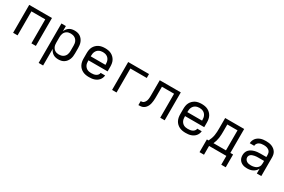

<svg xmlns="http://www.w3.org/2000/svg" viewBox="108 -1706 4583 3098"><g transform="rotate(30 2400.0 -156.5)"><path d="M88 0V-520H512V0H429V-447H171V0Z M688 215V-520H771V-424Q781 -448 797 -468.5Q813 -489 834.5 -503Q856 -517 881.5 -522.5Q907 -528 932 -528Q960 -528 986.5 -522Q1013 -516 1036 -501Q1059 -486 1076 -464Q1093 -442 1103 -416.5Q1113 -391 1116.5 -364Q1120 -337 1120 -310V-210Q1120 -183 1116.5 -156Q1113 -129 1103 -103.5Q1093 -78 1076 -56Q1059 -34 1036 -19Q1013 -4 986.5 2Q960 8 932 8Q907 8 881.5 2.5Q856 -3 834.5 -17Q813 -31 797 -51.5Q781 -72 771 -96V215ZM901 -65Q920 -65 938.5 -69Q957 -73 973.5 -82Q990 -91 1003 -105.5Q1016 -120 1023.5 -137Q1031 -154 1034 -172.5Q1037 -191 1037 -210V-310Q1037 -329 1034 -347.5Q1031 -366 1023.5 -383Q1016 -400 1003 -414.5Q990 -429 973.5 -438Q957 -447 938.5 -451Q920 -455 901 -455Q882 -455 864 -451Q846 -447 830 -437.5Q814 -428 802 -413.5Q790 -399 783 -382Q776 -365 773.5 -346.5Q771 -328 771 -310V-210Q771 -192 773.5 -173.5Q776 -155 783 -138Q790 -121 802 -106.5Q814 -92 830 -82.5Q846 -73 864 -69Q882 -65 901 -65Z M1502 8Q1473 8 1443.5 3Q1414 -2 1387.5 -15Q1361 -28 1339.5 -48.5Q1318 -69 1304.5 -95.5Q1291 -122 1285.5 -151Q1280 -180 1280 -210V-310Q1280 -339 1285 -368.5Q1290 -398 1303.5 -424Q1317 -450 1338.5 -471Q1360 -492 1386 -505Q1412 -518 1441.5 -523Q1471 -528 1500 -528Q1529 -528 1558.5 -523Q1588 -518 1614 -505Q1640 -492 1661.5 -471Q1683 -450 1696.5 -424Q1710 -398 1715 -368.5Q1720 -339 1720 -310V-223H1363V-210Q1363 -191 1366 -172Q1369 -153 1377 -136Q1385 -119 1398.5 -104.5Q1412 -90 1428.5 -81.5Q1445 -73 1464 -69.5Q1483 -66 1502 -66Q1524 -66 1545 -69Q1566 -72 1585.5 -81Q1605 -90 1619 -107Q1633 -124 1635 -146H1718Q1716 -121 1706.5 -98Q1697 -75 1681 -56.5Q1665 -38 1644 -25Q1623 -12 1599.5 -4.5Q1576 3 1551.5 5.5Q1527 8 1502 8ZM1363 -297H1637V-310Q1637 -329 1634 -347.5Q1631 -366 1623 -383.5Q1615 -401 1602.5 -415Q1590 -429 1573 -438Q1556 -447 1537.5 -451Q1519 -455 1500 -455Q1481 -455 1462.5 -451Q1444 -447 1427 -438Q1410 -429 1397.5 -415Q1385 -401 1377 -383.5Q1369 -366 1366 -347.5Q1363 -329 1363 -310Z M1932 0V-520H2320V-447H2015V0Z M2422 0V-74Q2437 -74 2451.5 -77.5Q2466 -81 2477.5 -91Q2489 -101 2497 -114Q2505 -127 2509.5 -141Q2514 -155 2516 -170Q2518 -185 2519 -200Q2520 -215 2520 -230Q2520 -245 2520 -260V-520H2912V0H2829V-447H2603V-277Q2603 -254 2602.5 -230Q2602 -206 2599.5 -182Q2597 -158 2592 -134.5Q2587 -111 2577 -89Q2567 -67 2551.5 -48.5Q2536 -30 2515 -18Q2494 -6 2470 -3Q2446 0 2422 0Z M3302 8Q3273 8 3243.5 3Q3214 -2 3187.5 -15Q3161 -28 3139.5 -48.5Q3118 -69 3104.5 -95.5Q3091 -122 3085.5 -151Q3080 -180 3080 -210V-310Q3080 -339 3085 -368.5Q3090 -398 3103.5 -424Q3117 -450 3138.5 -471Q3160 -492 3186 -505Q3212 -518 3241.5 -523Q3271 -528 3300 -528Q3329 -528 3358.5 -523Q3388 -518 3414 -505Q3440 -492 3461.5 -471Q3483 -450 3496.5 -424Q3510 -398 3515 -368.5Q3520 -339 3520 -310V-223H3163V-210Q3163 -191 3166 -172Q3169 -153 3177 -136Q3185 -119 3198.5 -104.5Q3212 -90 3228.5 -81.5Q3245 -73 3264 -69.5Q3283 -66 3302 -66Q3324 -66 3345 -69Q3366 -72 3385.5 -81Q3405 -90 3419 -107Q3433 -124 3435 -146H3518Q3516 -121 3506.5 -98Q3497 -75 3481 -56.5Q3465 -38 3444 -25Q3423 -12 3399.5 -4.5Q3376 3 3351.5 5.5Q3327 8 3302 8ZM3163 -297H3437V-310Q3437 -329 3434 -347.5Q3431 -366 3423 -383.5Q3415 -401 3402.5 -415Q3390 -429 3373 -438Q3356 -447 3337.5 -451Q3319 -455 3300 -455Q3281 -455 3262.5 -451Q3244 -447 3227 -438Q3210 -429 3197.5 -415Q3185 -401 3177 -383.5Q3169 -366 3166 -347.5Q3163 -329 3163 -310Z M3656 164V-73H3688Q3703 -102 3714 -133Q3725 -164 3730.5 -196Q3736 -228 3737.5 -260.5Q3739 -293 3739 -325V-520H4093V-74H4144V164H4061V0H3739V164ZM3779 -74H4011V-447H3821V-325Q3821 -293 3820 -260.5Q3819 -228 3814.5 -196.5Q3810 -165 3801 -134Q3792 -103 3779 -74Z M4451 8Q4430 8 4408.5 5Q4387 2 4367 -6Q4347 -14 4330 -27.5Q4313 -41 4301.5 -59Q4290 -77 4285 -98Q4280 -119 4280 -141Q4280 -169 4289 -195.5Q4298 -222 4317 -242Q4336 -262 4360.5 -274.5Q4385 -287 4412 -294.5Q4439 -302 4466.5 -304.5Q4494 -307 4521 -307H4629V-347Q4629 -363 4625 -379Q4621 -395 4612 -408Q4603 -421 4589.5 -430.5Q4576 -440 4561 -445Q4546 -450 4530 -452Q4514 -454 4498 -454Q4476 -454 4454.5 -450.5Q4433 -447 4413.5 -436.5Q4394 -426 4381.5 -407Q4369 -388 4369 -366H4286Q4286 -391 4294.5 -415Q4303 -439 4318.5 -458.5Q4334 -478 4355 -492Q4376 -506 4399.5 -514Q4423 -522 4448 -525Q4473 -528 4498 -528Q4525 -528 4551.5 -524.5Q4578 -521 4602.5 -511.5Q4627 -502 4648.5 -486Q4670 -470 4685 -448Q4700 -426 4706 -400Q4712 -374 4712 -347V0H4629V-90Q4618 -66 4598.5 -46.5Q4579 -27 4555 -14.5Q4531 -2 4504.5 3Q4478 8 4451 8ZM4482 -65Q4500 -65 4518 -68Q4536 -71 4553 -77Q4570 -83 4585 -94Q4600 -105 4610.5 -120Q4621 -135 4625 -153Q4629 -171 4629 -189V-234H4521Q4505 -234 4488 -233Q4471 -232 4455 -228.5Q4439 -225 4423 -220Q4407 -215 4393 -205.5Q4379 -196 4371 -181Q4363 -166 4363 -150Q4363 -129 4374 -111Q4385 -93 4402.5 -82.5Q4420 -72 4440.5 -68.5Q4461 -65 4482 -65Z"/></g></svg>

Font: Iosevka Fixed Extended
Style: Regular
Weight: 400
Width: 7
Monospace: yes
Designer: Belleve Invis
Foundry: Belleve Invis
Version: Version 24.1.1; ttfautohint (v1.8.4)